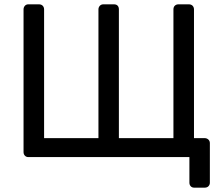

<svg xmlns="http://www.w3.org/2000/svg" viewBox="-20 -720 1016 880"><path d="M87.9 -22.9V-676.8Q87.9 -686.5 94 -693.4Q100.1 -700.2 109.9 -700.2H158.2Q169.4 -700.2 175.8 -693.6Q182.1 -687 182.1 -676.8V-86.9H431.2V-676.8Q431.2 -686.5 437.5 -693.4Q443.8 -700.2 454.1 -700.2H502Q513.2 -700.2 519 -694.1Q524.9 -688 524.9 -676.8V-86.9H774.9V-676.8Q774.9 -688 781.5 -694.1Q788.1 -700.2 797.9 -700.2H845.2Q856.4 -700.2 862.8 -693.6Q869.1 -687 869.1 -676.8V-86.9H918Q927.7 -86.9 934.8 -80.6Q941.9 -74.2 941.9 -64V117.2Q941.9 127 935.5 133.5Q929.2 140.1 918 140.1H870.1Q859.9 140.1 854 133.5Q848.1 127 848.1 117.2V0H109.9Q100.1 0 94 -6.6Q87.9 -13.2 87.9 -22.9Z"/></svg>

Font: Rubik AZ
Style: Regular
Weight: 400
Designer: Hubert and Fischer
Foundry: Hubert & Fischer
Version: Version 2.000